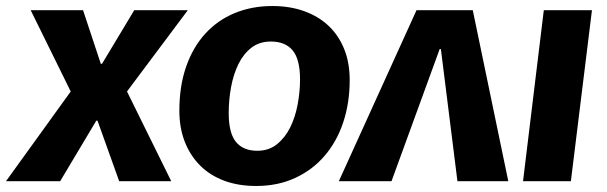

<svg xmlns="http://www.w3.org/2000/svg" viewBox="-61 -602 2016 638"><path d="M41 -568H215L274 -390H278L385 -568H563L361 -298L508 0H335L263 -201H259L139 0H-41L174 -298Z M1101 -336Q1101 -260 1079.5 -195.5Q1058 -131 1017.5 -84Q977 -37 919.5 -10.5Q862 16 790 16Q731 16 684 -1.5Q637 -19 604 -52Q571 -85 553 -131Q535 -177 535 -234Q535 -316 557.5 -380.5Q580 -445 621 -490Q662 -535 719 -558.5Q776 -582 844 -582Q902 -582 949.5 -565Q997 -548 1030.5 -516.5Q1064 -485 1082.5 -439.5Q1101 -394 1101 -336ZM794 -101Q832 -101 859 -122.5Q886 -144 903 -178Q920 -212 928 -254.5Q936 -297 936 -338Q936 -405 911.5 -434.5Q887 -464 839 -464Q801 -464 774.5 -443.5Q748 -423 731.5 -389.5Q715 -356 707 -313.5Q699 -271 699 -226Q699 -160 723 -130.5Q747 -101 794 -101Z M1404 -439H1400L1240 0H1065L1323 -568H1510L1628 0H1459Z M1677 0 1746 -568H1906L1836 0Z"/></svg>

Font: Qjlgwqiwhsfqbnnlvksmvfsycuq
Style: Regular
Weight: 700
Italic angle: -8°
Designer: Carrois Corporate & Edenspiekermann
Foundry: Carrois Corporate GbR & Edenspiekermann AG
Version: Version 2.001